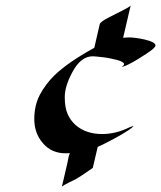

<svg xmlns="http://www.w3.org/2000/svg" viewBox="-20 -641 576 686"><path d="M414.1 -402.3Q423.3 -407.2 423.3 -411.6Q423.3 -416 416.3 -419.9Q409.2 -423.8 398.2 -426.8Q387.2 -429.7 373.8 -432.4Q360.4 -435.1 347.7 -436.5Q318.8 -439.9 311.5 -439.9Q268.1 -439.9 237.8 -381.8Q211.4 -332 211.4 -294.2Q211.4 -256.3 221.7 -233.4Q231.9 -210.4 250 -194.3Q287.1 -162.1 344.7 -162.1Q393.6 -162.1 441.4 -185.5Q449.7 -189.5 457 -190.4L456.5 -189.5Q436 -168.9 346.2 -124Q335.4 -118.7 329.1 -116.2L311.5 -41Q264.6 -8.3 251 -1L228 10.3Q204.6 22 201.2 25.4Q206.1 6.3 210.2 -12.9Q214.4 -32.2 218 -46.9Q221.7 -61.5 223.6 -73Q225.6 -84.5 229.5 -93.8L216.8 -93.3Q164.6 -92.3 132.8 -129.9Q102.5 -165.5 102.5 -215.3Q102.5 -265.1 122.6 -302.7Q142.6 -340.3 173.8 -371.1Q221.2 -417.5 316.9 -470.2L336.4 -554.7Q338.9 -563.5 369.9 -579.3Q400.9 -595.2 413.1 -601.1Q441.4 -615.2 446.8 -621.1L419.9 -505.9Q432.1 -507.3 441.7 -507.3Q451.2 -507.3 465.8 -505.4Q480.5 -503.4 496.1 -500Q535.6 -490.7 535.6 -478.5Q535.6 -470.2 502.7 -448.7Q469.7 -427.2 456.1 -419.9Q424.8 -402.3 414.1 -402.3Z"/></svg>

Font: Fondamento
Style: Italic
Weight: 400
Italic angle: -12°
Version: Version 1.000